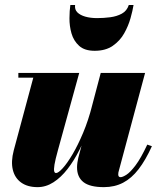

<svg xmlns="http://www.w3.org/2000/svg" viewBox="-20 -760 645 790"><path d="M134.5 10Q93.5 10 67.2 -8.8Q41 -27.5 32.8 -61.2Q24.5 -95 36.5 -141L117 -440.5H55.5V-460H306L218.5 -142.5Q207.5 -103 204.2 -82.8Q201 -62.5 203 -55.2Q205 -48 210.5 -48Q220 -48 238.2 -68Q256.5 -88 278.5 -125.2Q300.5 -162.5 322 -213.5Q343.5 -264.5 359.5 -327H375Q363 -281 345.8 -233.5Q328.5 -186 306.5 -142.5Q284.5 -99 257.8 -64.5Q231 -30 200 -10Q169 10 134.5 10ZM407.5 10Q349.5 10 323.2 -10.8Q297 -31.5 297 -71.5Q297 -81 298.5 -91.2Q300 -101.5 302 -110L394.5 -460H577L469.5 -59.5Q468 -55 467.2 -50.5Q466.5 -46 466.5 -42.5Q466.5 -31 476 -31Q484.5 -31 500.2 -41Q516 -51 537.8 -79.8Q559.5 -108.5 586 -165L605 -158.5Q579 -101 550.2 -63.8Q521.5 -26.5 486.5 -8.2Q451.5 10 407.5 10ZM369.5 -551Q328 -551 305.5 -571.5Q283 -592 274.2 -622.5Q265.5 -653 265.8 -685Q266 -717 269.5 -739.5H289Q286.5 -721 298.2 -709.2Q310 -697.5 331.2 -691.5Q352.5 -685.5 379.5 -685.5Q406.5 -685.5 433.5 -689Q460.5 -692.5 481.2 -703.8Q502 -715 510 -739.5H529.5Q526 -717 517 -685Q508 -653 490.8 -622.5Q473.5 -592 444 -571.5Q414.5 -551 369.5 -551Z"/></svg>

Font: Bodoni Moda 11pt Black
Style: Italic
Weight: 900
Italic angle: -13°
Designer: Owen Earl
Foundry: indestructible type
Version: Version 2.004